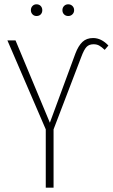

<svg xmlns="http://www.w3.org/2000/svg" viewBox="-20 -869 522 889"><path d="M148.9 -849.1Q161.1 -849.1 168.5 -841.3Q175.8 -833.5 175.8 -821.8Q175.8 -810.1 168.7 -802.5Q161.6 -794.9 148.9 -794.9Q137.7 -794.9 130.4 -802.7Q123 -810.5 123 -821.8Q123 -833.5 130.4 -841.3Q137.7 -849.1 148.9 -849.1ZM323.2 -821.8Q323.2 -810.5 315.4 -802.7Q307.6 -794.9 295.9 -794.9Q284.2 -794.9 276.6 -802.5Q269 -810.1 269 -821.8Q269 -833.5 276.6 -841.3Q284.2 -849.1 295.9 -849.1Q307.6 -849.1 315.4 -841.3Q323.2 -833.5 323.2 -821.8ZM191.9 0V-270L14.2 -682.1H51.8L210.9 -300.8L329.1 -621.1Q342.8 -657.2 361.8 -675Q380.9 -692.9 411.1 -692.9Q449.2 -692.9 481.9 -658.2L464.8 -638.2Q450.2 -651.9 439.2 -658Q428.2 -664.1 413.1 -664.1Q392.6 -664.1 380.9 -651.9Q369.1 -639.6 356.9 -606.9L228 -270V0Z"/></svg>

Font: Fira Sans Compressed UltraLight
Style: Regular
Weight: 200
Width: 1
Designer: Carrois Corporate & Edenspiekermann AG
Foundry: Carrois Corporate GbR & Edenspiekermann AG
Version: Version 4.203;PS 004.203;hotconv 1.0.88;makeotf.lib2.5.64775